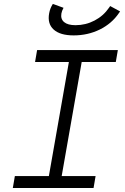

<svg xmlns="http://www.w3.org/2000/svg" viewBox="-20 -945 626 965"><path d="M44.4 0 54.7 -60.1H225.6L326.2 -633.3H156.2L166.5 -693.4H572.3L562 -633.3H390.6L290 -60.1H460.4L450.2 0ZM350.1 -767.1Q282.2 -767.1 249.8 -796.4Q217.3 -825.7 227.1 -878.4Q231.4 -903.3 245.6 -925.3L299.3 -905.8Q290.5 -889.2 288.6 -877.4Q283.7 -849.6 302.2 -834Q320.8 -818.4 359.4 -818.4Q410.6 -818.4 455.3 -841.8Q500 -865.2 528.3 -906.7L533.7 -914.6L583.5 -887.7L577.1 -878.4Q541.5 -826.2 481.4 -796.6Q421.4 -767.1 350.1 -767.1Z"/></svg>

Font: Cascadia Code PL Light
Style: Italic
Weight: 300
Italic angle: -10°
Monospace: yes
Designer: Aaron Bell
Foundry: Saja Typeworks
Version: Version 2404.023; ttfautohint (v1.8.4)